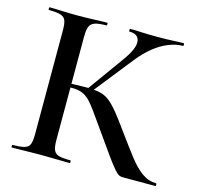

<svg xmlns="http://www.w3.org/2000/svg" viewBox="-94 -725 857 826"><g transform="rotate(15 334.5 -312.5)"><path d="M522 0Q513 0 505.5 -3Q498 -6 484.5 -21Q471 -36 446 -70.5Q421 -105 377 -168Q345 -213 324.5 -242Q304 -271 288 -286.5Q272 -302 254 -308.5Q236 -315 209 -315Q199 -315 189 -314Q179 -313 168 -312L167 -330Q234 -333 272 -333Q308 -333 331.5 -327.5Q355 -322 374.5 -306.5Q394 -291 417 -262.5Q440 -234 473 -188Q513 -133 543 -94Q573 -55 602 -34Q631 -13 666 -12Q669 -12 669 -6Q669 0 666 0ZM28 0Q25 0 25 -6Q25 -12 28 -12Q62 -12 80 -17Q98 -22 103.5 -37Q109 -52 109 -81V-544Q109 -573 103.5 -587.5Q98 -602 80.5 -607.5Q63 -613 29 -613Q26 -613 26 -619Q26 -625 29 -625Q54 -625 85.5 -623.5Q117 -622 152 -622Q191 -622 225 -623.5Q259 -625 285 -625Q287 -625 287 -619Q287 -613 285 -613Q251 -613 233.5 -607Q216 -601 210 -586Q204 -571 204 -542V-81Q204 -52 210 -37Q216 -22 233 -17Q250 -12 285 -12Q287 -12 287 -6Q287 0 285 0Q258 0 224.5 -1Q191 -2 152 -2Q117 -2 85 -1Q53 0 28 0ZM292 -317 274 -326 389 -486Q435 -548 431.5 -580.5Q428 -613 387 -613Q385 -613 385 -619Q385 -625 387 -625Q411 -625 439.5 -623.5Q468 -622 508 -622Q551 -622 576.5 -623.5Q602 -625 625 -625Q628 -625 628 -619Q628 -613 625 -613Q594 -613 561 -599.5Q528 -586 497 -561Q466 -536 438 -501Z"/></g></svg>

Font: Cormorant SemiBold
Style: Regular
Weight: 600
Designer: Christian Thalmann (Catharsis Fonts)
Foundry: Catharsis Fonts
Version: Version 4.000